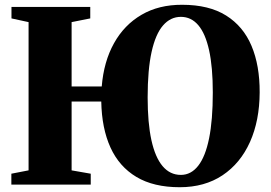

<svg xmlns="http://www.w3.org/2000/svg" viewBox="-20 -772 1134 803"><path d="M731.5 11Q622.5 11 550.5 -32Q478.5 -75 442 -155.2Q405.5 -235.5 403.5 -347.5H279.5V-59.5L359.5 -45.5V0H27.5V-45.5L99.5 -59.5V-679.5L28 -695V-743H357.5V-695L279.5 -679.5V-410.5H405.5Q414 -514.5 456.8 -591.2Q499.5 -668 572 -710.2Q644.5 -752.5 742 -752Q854 -752 925.8 -707Q997.5 -662 1032 -580Q1066.5 -498 1066 -385.5Q1065.5 -267.5 1025.5 -178.2Q985.5 -89 910.8 -39Q836 11 731.5 11ZM736.5 -40.5Q779 -40.5 809 -78.8Q839 -117 854.5 -193.5Q870 -270 870 -385Q870 -491.5 854.5 -561.8Q839 -632 809.2 -666.8Q779.5 -701.5 736.5 -701.5Q693 -701.5 661.8 -665.5Q630.5 -629.5 614 -554.8Q597.5 -480 597.5 -364.5Q597.5 -258 613.2 -186Q629 -114 660 -77.2Q691 -40.5 736.5 -40.5Z"/></svg>

Font: Merriweather 72pt Black
Style: Regular
Weight: 900
Version: Version 2.100